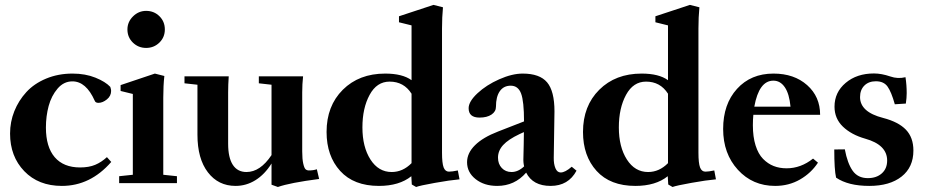

<svg xmlns="http://www.w3.org/2000/svg" viewBox="-20 -746 3773 782"><path d="M231.9 11.2Q136.7 11.2 78.9 -48.8Q21 -108.9 21 -202.1Q21 -249.5 38.3 -293Q55.7 -336.4 87.2 -370.8Q118.7 -405.3 167.7 -425.8Q216.8 -446.3 275.4 -446.3Q327.6 -446.3 368.7 -429.7Q409.7 -413.1 429.2 -392.1Q432.6 -381.8 432.6 -376Q432.6 -355 415.3 -341.1Q397.9 -327.1 380.9 -327.1Q368.7 -327.1 365.7 -335.9Q330.6 -414.6 274.9 -414.6Q239.7 -414.6 214.6 -385.3Q189.5 -356 178.2 -314.5Q167 -272.9 167 -226.6Q167 -147.5 202.9 -105.7Q238.8 -64 306.2 -64Q342.3 -64 367.7 -74.7Q393.1 -85.4 415.5 -106L433.1 -86.4Q348.1 11.2 231.9 11.2Z M499 -626Q499 -656.7 521.7 -679.2Q544.4 -701.7 575.2 -701.7Q607.4 -701.7 629.4 -679.9Q651.4 -658.2 651.4 -626Q651.4 -594.2 629.2 -572.5Q606.9 -550.8 575.2 -550.8Q543.5 -550.8 521.2 -572.5Q499 -594.2 499 -626ZM465.3 0V-28.3L521 -34.2V-363.3L471.2 -375.5V-399.4L610.8 -446.3L649.4 -436.5Q645 -397.9 645 -348.6V-34.2L700.7 -28.3V0Z M939.5 11.2Q869.1 11.2 826.7 -44.2Q784.2 -99.6 784.2 -197.3V-400.9L731.4 -406.7V-435.1H911.6Q909.2 -400.9 909.2 -370.1V-160.6Q909.2 -104 928.2 -74.7Q947.3 -45.4 983.9 -45.4Q1040 -45.4 1085.9 -114.3V-400.9L1034.2 -406.7V-435.1H1214.4Q1210.9 -403.3 1210.9 -370.1V-129.4Q1210.9 -97.7 1215.1 -79.6Q1219.2 -61.5 1224.6 -56.6Q1230 -51.8 1238.3 -51.8Q1256.3 -51.8 1270.5 -56.6L1279.8 -17.1Q1160.2 -1.5 1111.8 15.6L1085.9 6.3V-80.1Q1058.1 -35.6 1020.5 -12.2Q982.9 11.2 939.5 11.2Z M1674.8 15.6 1657.2 5.4 1655.3 -28.3Q1606 11.2 1523.4 11.2Q1420.9 11.2 1365.5 -49.8Q1310.1 -110.8 1310.1 -208.5Q1310.1 -314.5 1376.2 -380.4Q1442.4 -446.3 1548.8 -446.3Q1619.1 -446.3 1656.2 -419.4V-642.6L1605 -655.3V-679.7L1745.6 -726.1L1784.2 -716.3Q1780.3 -676.3 1780.3 -629.9V-124Q1780.3 -81.1 1786.9 -64Q1793.5 -46.9 1808.6 -46.9Q1821.8 -46.9 1844.7 -51.8L1851.6 -15.6Q1813 -12.2 1751.5 -1.2Q1689.9 9.8 1674.8 15.6ZM1575.2 -45.4Q1620.6 -45.4 1656.2 -81.5V-364.3Q1625 -413.6 1566.9 -413.6Q1514.6 -413.6 1485.4 -359.6Q1456.1 -305.7 1456.1 -227.1Q1456.1 -147.5 1488.8 -96.4Q1521.5 -45.4 1575.2 -45.4Z M2004.9 11.2Q1952.1 11.2 1917.2 -16.4Q1882.3 -43.9 1882.3 -85.4Q1882.3 -122.6 1914.6 -154.5Q1946.8 -186.5 2008.8 -210.4L2114.3 -251.5Q2114.3 -333.5 2102.3 -365.2Q2090.3 -397 2060.1 -397Q2031.2 -397 2015.6 -374.5Q2000 -352.1 2000 -311.5Q2000 -291.5 1981.7 -279.3Q1963.4 -267.1 1933.1 -267.1Q1888.7 -267.1 1888.7 -305.2Q1888.7 -332.5 1924.8 -366.2Q1960.9 -399.9 2013.4 -423.1Q2065.9 -446.3 2108.9 -446.3Q2178.2 -446.3 2208.3 -410.6Q2238.3 -375 2238.3 -292.5Q2238.3 -291.5 2235.4 -104Q2234.9 -78.1 2242.2 -60.8Q2249.5 -43.5 2263.7 -43.5Q2281.7 -43.5 2308.6 -66.9L2328.1 -50.8Q2294.9 11.2 2222.7 11.2Q2149.9 11.2 2123 -43Q2076.2 11.2 2004.9 11.2ZM2008.3 -104Q2008.3 -78.1 2023.7 -61.8Q2039.1 -45.4 2063.5 -45.4Q2090.3 -45.4 2114.7 -68.4Q2110.8 -84.5 2111.8 -103.5Q2112.3 -121.1 2113 -156Q2113.8 -190.9 2113.8 -208L2095.7 -199.7Q2050.3 -178.2 2029.3 -155.3Q2008.3 -132.3 2008.3 -104Z M2719.2 15.6 2701.7 5.4 2699.7 -28.3Q2650.4 11.2 2567.9 11.2Q2465.3 11.2 2409.9 -49.8Q2354.5 -110.8 2354.5 -208.5Q2354.5 -314.5 2420.7 -380.4Q2486.8 -446.3 2593.3 -446.3Q2663.6 -446.3 2700.7 -419.4V-642.6L2649.4 -655.3V-679.7L2790 -726.1L2828.6 -716.3Q2824.7 -676.3 2824.7 -629.9V-124Q2824.7 -81.1 2831.3 -64Q2837.9 -46.9 2853 -46.9Q2866.2 -46.9 2889.2 -51.8L2896 -15.6Q2857.4 -12.2 2795.9 -1.2Q2734.4 9.8 2719.2 15.6ZM2619.6 -45.4Q2665 -45.4 2700.7 -81.5V-364.3Q2669.4 -413.6 2611.3 -413.6Q2559.1 -413.6 2529.8 -359.6Q2500.5 -305.7 2500.5 -227.1Q2500.5 -147.5 2533.2 -96.4Q2565.9 -45.4 2619.6 -45.4Z M3137.2 11.2Q3045.4 11.2 2985.4 -54.4Q2925.3 -120.1 2925.3 -220.7Q2925.3 -321.8 2981.7 -384Q3038.1 -446.3 3130.4 -446.3Q3214.4 -446.3 3267.3 -399.4Q3320.3 -352.5 3320.3 -278.3H3048.3Q3046.4 -259.3 3046.4 -235.8Q3046.4 -188.5 3057.4 -153.6Q3068.4 -118.7 3087.9 -98.9Q3107.4 -79.1 3131.1 -69.8Q3154.8 -60.5 3183.6 -60.5Q3241.7 -60.5 3291.5 -100.1L3311.5 -83.5Q3283.7 -41 3238.3 -14.9Q3192.9 11.2 3137.2 11.2ZM3129.9 -417.5Q3071.3 -417.5 3052.2 -311.5H3199.7Q3194.8 -363.8 3176.5 -390.6Q3158.2 -417.5 3129.9 -417.5Z M3520.5 11.2Q3434.6 11.2 3385.3 -22.5Q3377.9 -54.2 3377.9 -137.2L3420.9 -137.7Q3431.6 -80.6 3452.9 -50.5Q3474.1 -20.5 3514.6 -20.5Q3549.8 -20.5 3571.5 -39.8Q3593.3 -59.1 3593.3 -92.3Q3593.3 -156.2 3503.9 -181.2Q3447.3 -197.3 3413.1 -230.2Q3378.9 -263.2 3378.9 -311.5Q3378.9 -370.1 3424.3 -408.4Q3469.7 -446.8 3539.6 -446.8Q3570.3 -446.8 3606 -434.6Q3636.7 -423.8 3668 -431.6Q3672.9 -399.4 3672.9 -366.7Q3672.9 -347.2 3669.4 -324.2L3624.5 -321.3Q3610.4 -371.6 3595 -393.3Q3579.6 -415 3547.4 -415Q3518.1 -415 3500.5 -397.5Q3482.9 -379.9 3482.9 -350.6Q3482.9 -289.6 3577.1 -265.6Q3639.2 -249.5 3669.7 -217.8Q3700.2 -186 3700.2 -132.8Q3700.2 -64.9 3652.1 -26.9Q3604 11.2 3520.5 11.2Z"/></svg>

Font: Elstob
Style: Bold
Weight: 700
Designer: Peter S. Baker
Version: Version 1.015